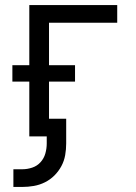

<svg xmlns="http://www.w3.org/2000/svg" viewBox="-20 -540 540 760"><path d="M68 200H33V130H68Q88 130 107.5 123.5Q127 117 140.5 102Q154 87 159.5 67.5Q165 48 165 28V0H96V-217H29V-282H96V-520H444V-450H174V-282H277V-217H174V-70H242V28Q242 51 238 74Q234 97 223 117.5Q212 138 195.5 154.5Q179 171 158 181.5Q137 192 114 196Q91 200 68 200Z"/></svg>

Font: Iosevka Term SS14
Style: Regular
Weight: 400
Monospace: yes
Designer: Belleve Invis
Foundry: Belleve Invis
Version: Version 24.1.1; ttfautohint (v1.8.4)